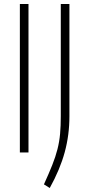

<svg xmlns="http://www.w3.org/2000/svg" viewBox="-20 -760 443 957"><path d="M79 -740H122V0H79ZM199 159Q224 104 240.5 62.5Q257 21 266.5 -16.5Q276 -54 279.5 -93Q283 -132 283 -181V-740H326V-180Q326 -87 302.5 -1Q279 85 228 177Z"/></svg>

Font: Encode Sans Compressed
Style: ExtraLight
Weight: 200
Designer: Pablo Impallari, Andres Torresi
Foundry: Pablo Impallari, Andres Torresi
Version: Version 1.000; ttfautohint (v1.00) -l 8 -r 50 -G 200 -x 14 -